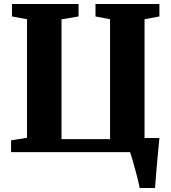

<svg xmlns="http://www.w3.org/2000/svg" viewBox="-20 -763 856 963"><path d="M680.5 180Q678 165 671.8 139Q665.5 113 657.5 84.8Q649.5 56.5 642.8 33.2Q636 10 632.5 0H35.5V-59L115.5 -72V-666.5L40 -680.5V-743H374V-680.5L288.5 -666V-65H532V-666.5L459 -680.5V-743H779.5V-680.5L705 -666.5V-71H779.5Q778 -54.5 774.8 -21Q771.5 12.5 768 51.8Q764.5 91 761.8 125.8Q759 160.5 757.5 180Z"/></svg>

Font: Merriweather 36pt Black
Style: Regular
Weight: 900
Version: Version 2.100